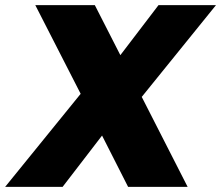

<svg xmlns="http://www.w3.org/2000/svg" viewBox="-51 -725 858 745"><path d="M446 0H677L499 -349L787 -705H564L416 -511L317 -705H86L262 -361L-31 0H192L345 -199Z"/></svg>

Font: SVN-Poppins ExtraBold
Style: Italic
Weight: 800
Italic angle: -10°
Designer: Ninad Kale (Devanagari), Jonny Pinhorn (Latin)
Foundry: Indian Type Foundry
Version: Version 3.002 2017